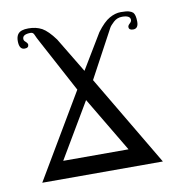

<svg xmlns="http://www.w3.org/2000/svg" viewBox="-60 -509 523 564"><g transform="rotate(-10 202.0 -227.0)"><path d="M361.8 -425.8Q361.8 -439.5 337.4 -439.5Q322.8 -439.5 312 -429.7Q301.3 -419.9 297.9 -413.6L221.2 -271L381.8 0H22L170.9 -251.5L86.4 -409.2Q78.6 -423.3 75.4 -431.4Q72.3 -439.5 64.9 -439.5Q40.5 -439.5 40.5 -425.8Q40.5 -420.9 44.4 -417.5Q51.8 -411.1 51.8 -406.7Q51.8 -397 39.6 -397Q23.4 -397 23.4 -422.4Q23.4 -445.8 41.5 -451.2Q48.8 -453.6 60.3 -453.6Q71.8 -453.6 81.5 -451.4Q91.3 -449.2 100.6 -444.3Q117.7 -434.6 138.2 -406.7L201.2 -302.2L264.2 -406.7Q284.7 -434.1 302 -443.8Q319.3 -453.6 335.9 -453.6Q352.5 -453.6 360.1 -451.4Q367.7 -449.2 372.1 -445.3Q378.9 -438 378.9 -417.5Q378.9 -397 363.3 -397Q350.6 -397 350.6 -406.7Q350.6 -411.1 356.2 -416Q361.8 -420.9 361.8 -425.8ZM288.6 -52.7 190.9 -216.8 93.8 -52.7Z"/></g></svg>

Font: Cardo-Italic
Style: Italic
Weight: 400
Italic angle: -12°
Designer: David J. Perry
Foundry: David J. Perry
Version: Version 0.991